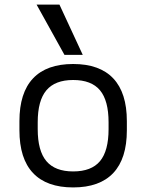

<svg xmlns="http://www.w3.org/2000/svg" viewBox="-20 -810 640 840"><path d="M300 10Q184 10 124.5 -53Q65 -116 65 -240V-280Q65 -404 124.5 -467Q184 -530 300 -530Q416 -530 475.5 -467Q535 -404 535 -280V-240Q535 -116 475.5 -53Q416 10 300 10ZM300 -60Q380 -60 417.5 -105Q455 -150 455 -245V-275Q455 -370 417.5 -415Q380 -460 300 -460Q221 -460 183 -415Q145 -370 145 -275V-245Q145 -150 183 -105Q221 -60 300 -60ZM262 -570 140 -790H240L342 -570Z"/></svg>

Font: M PLUS Code Latin Expanded
Style: Regular
Weight: 400
Width: 7
Designer: Coji Morishita
Foundry: UNDERFOREST DESIGN
Version: Version 1.002; ttfautohint (v1.8.3)